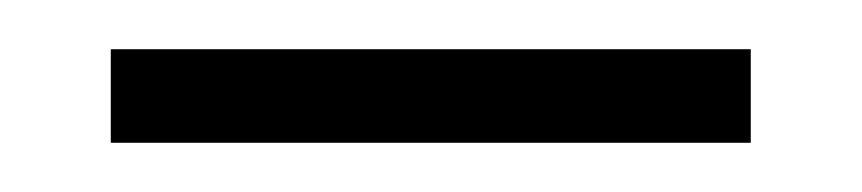

<svg xmlns="http://www.w3.org/2000/svg" viewBox="-20 -312 350 78"><path d="M25 -254H285V-292H25Z"/></svg>

Font: Noto Serif Georgian ExtraLight
Style: Regular
Weight: 200
Designer: Monotype Design Team, Akaki Razmadze
Foundry: Google LLC
Version: Version 2.003